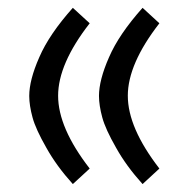

<svg xmlns="http://www.w3.org/2000/svg" viewBox="-20 -464 490 484"><path d="M229.5 -222.2C229.5 -206.1 232.4 -188 237.8 -168C243.2 -147.9 254.9 -122.6 272.5 -91.8C289.6 -61 312 -30.3 339.4 0L381.8 -39.1C328.6 -107.9 302.2 -168.9 302.2 -222.7C302.2 -275.9 328.6 -336.9 381.8 -405.3L339.4 -444.3C299.8 -399.9 271.5 -358.4 254.9 -319.8C237.8 -281.2 229.5 -248.5 229.5 -222.2ZM53.7 -222.2C53.7 -206.1 56.6 -188 62 -168C67.4 -147.9 79.1 -122.6 96.7 -91.8C113.8 -61 136.2 -30.3 163.6 0L206.1 -39.1C152.8 -107.9 126.5 -168.9 126.5 -222.7C126.5 -275.9 152.8 -336.9 206.1 -405.3L163.6 -444.3C124 -399.9 95.7 -358.4 79.1 -319.8C62 -281.2 53.7 -248.5 53.7 -222.2Z"/></svg>

Font: Sahel
Style: Regular
Weight: 400
Foundry: Saber Rastikerdar (saber.rastikerdar@gmail.com)
Version: Version 3.4.0